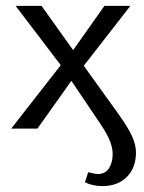

<svg xmlns="http://www.w3.org/2000/svg" viewBox="-20 -436 489 651"><path d="M268 182 279 148Q285 149 294.5 151.5Q304 154 312 154Q337 154 349.5 134.5Q362 115 362 86Q362 67 353.5 44Q345 21 321 -15L222 -162L107 0H18L186 -215L33 -416H121L228 -266L334 -416H422L264 -213L382 -49Q416 -1 428.5 27.5Q441 56 441 81Q441 133 410 164Q379 195 327 195Q294 195 268 182Z"/></svg>

Font: Ysabeau Infant Medium
Style: Regular
Weight: 500
Designer: Christian Thalmann (Catharsis Fonts)
Version: Version 0.003